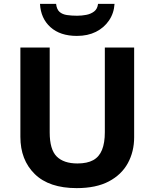

<svg xmlns="http://www.w3.org/2000/svg" viewBox="-20 -959 796 989"><path d="M671 -252Q671 -178 638.5 -118.5Q606 -59 540.5 -24.5Q475 10 375 10Q233 10 159 -62.5Q85 -135 85 -254V-714H236V-277Q236 -189 272 -153Q308 -117 379 -117Q429 -117 460 -134Q491 -151 505.5 -187Q520 -223 520 -278V-714H671ZM570 -939Q567 -891 541.5 -853.5Q516 -816 474 -795Q432 -774 376 -774Q290 -774 240 -819Q190 -864 186 -939H269Q272 -911 286.5 -898Q301 -885 325 -881.5Q349 -878 377 -878Q401 -878 424.5 -882.5Q448 -887 465 -900Q482 -913 485 -939Z"/></svg>

Font: Noto Sans Kannada
Style: Regular
Weight: 400
Designer: Jelle Bosma - Monotype Design Team
Foundry: Monotype Imaging Inc.
Version: Version 2.003